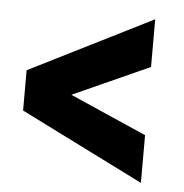

<svg xmlns="http://www.w3.org/2000/svg" viewBox="-41 -579 530 552"><g transform="rotate(5 223.5 -303.0)"><path d="M164.1 -301.3 385.3 -204.1V-66.4L29.8 -244.1V-360.4L385.3 -538.6V-400.9Z"/></g></svg>

Font: Roboto Condensed
Style: Bold
Weight: 700
Designer: Google
Version: Version 2.134; 2016